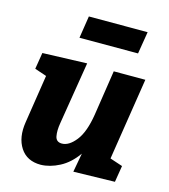

<svg xmlns="http://www.w3.org/2000/svg" viewBox="-116 -863 852 969"><g transform="rotate(15 310.5 -379.0)"><path d="M186 14Q114 14 79.5 -39Q45 -92 58 -174L97 -426L35 -447L49 -533L281 -541L228 -215Q221 -174 226.5 -145.5Q232 -117 262 -117Q299 -117 334.5 -162Q370 -207 385 -301L421 -537H586L519 -108L585 -86L571 0L355 5L373 -94Q334 -39 284 -13Q234 13 186 14ZM535 -772 516 -656H210L228 -772Z"/></g></svg>

Font: Bitter ExtraBold
Style: Italic
Weight: 800
Italic angle: -9°
Designer: Sol Matas, and Bitter project Authors
Foundry: Sol Matas
Version: Version 2.001